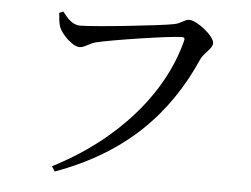

<svg xmlns="http://www.w3.org/2000/svg" viewBox="-51 -756 1102 842"><g transform="rotate(5 500.0 -335.0)"><path d="M274 -625C238 -625 215 -655 196 -680L178 -673C180 -646 182 -630 187 -613C197 -584 246 -531 280 -531C301 -531 324 -552 350 -558C407 -573 672 -614 723 -614C732 -614 738 -611 734 -598C676 -368 488 -144 205 0L219 22C523 -88 703 -276 812 -524C827 -556 862 -574 862 -599C862 -630 784 -692 749 -692C729 -692 716 -674 686 -668C637 -657 337 -625 274 -625Z"/></g></svg>

Font: Noto Serif HK Medium
Style: Regular
Weight: 500
Designer: Ryoko NISHIZUKA 西塚涼子 (kana & ideographs); Frank Grießhammer (Latin, Greek & Cyrillic); Wenlong ZHANG 张文龙 (bopomofo); San
Foundry: Adobe
Version: Version 2.001;hotconv 1.1.0;makeotfexe 2.6.0